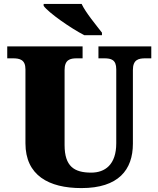

<svg xmlns="http://www.w3.org/2000/svg" viewBox="-20 -951 809 981"><path d="M411 -771H501V-784C472 -822 418 -886 397 -931H203V-921C228 -886 341 -807 411 -771ZM396 10C585 10 659 -83 659 -217V-593C659 -646 687 -653 723 -653H753V-714H483V-653H512C548 -653 574 -646 574 -597V-219C574 -109 516 -69 446 -69C359 -69 310 -101 310 -210V-593C310 -646 338 -653 373 -653H402V-714H17V-653H46C81 -653 110 -646 110 -597V-219C110 -55 229 10 396 10Z"/></svg>

Font: Noto Serif Georgian Black
Style: Regular
Weight: 900
Designer: Monotype Design Team, Akaki Razmadze
Foundry: Google LLC
Version: Version 2.003